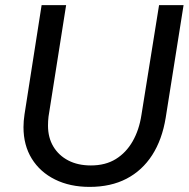

<svg xmlns="http://www.w3.org/2000/svg" viewBox="-20 -720 741 752"><path d="M331 12Q254 12 195.5 -17Q137 -46 104.5 -98.5Q72 -151 72 -222Q72 -234 73 -246.5Q74 -259 76 -272L143 -700H239L170 -263Q169 -255 168.5 -246Q168 -237 168 -228Q168 -181 189 -146Q210 -111 247.5 -91.5Q285 -72 336 -72Q393 -72 433.5 -97Q474 -122 499.5 -166.5Q525 -211 534 -270L603 -700H699L629 -259Q615 -173 576 -112.5Q537 -52 475.5 -20Q414 12 331 12Z"/></svg>

Font: MuseoModerno
Style: Italic
Weight: 400
Italic angle: -9°
Designer: Pablo Cosgaya, Héctor Gatti, Marcela Romero, and the Authors of The MuseoModerno Project.
Foundry: Omnibus-Type Team
Version: Version 1.003